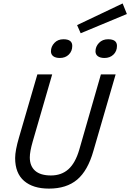

<svg xmlns="http://www.w3.org/2000/svg" viewBox="-20 -1091 764 1126"><path d="M453.1 -896 432.1 -943.8 699.2 -1070.8 724.1 -1008.8ZM331.1 -751Q306.2 -751 292.5 -761.2Q278.8 -771.5 278.8 -790Q278.8 -817.9 299.1 -839.4Q319.3 -860.8 352.1 -860.8Q403.8 -860.8 403.8 -821.8Q403.8 -791 383.5 -771Q363.3 -751 331.1 -751ZM592.8 -751Q567.9 -751 554 -761.2Q540 -771.5 540 -790Q540 -817.9 560.5 -839.4Q581.1 -860.8 613.8 -860.8Q666 -860.8 666 -821.8Q666 -791 645.5 -771Q625 -751 592.8 -751ZM444.8 -212.9 571.8 -654.8H658.2L527.8 -206.1Q495.1 -90.3 432.6 -37.6Q370.1 15.1 267.1 15.1Q173.8 15.1 121.3 -30Q68.8 -75.2 68.8 -164.1Q68.8 -208 91.8 -286.1L199.2 -654.8H286.1L171.9 -261.2Q154.8 -201.7 154.8 -168Q154.8 -117.2 186 -89.6Q217.3 -62 278.8 -62Q340.3 -62 381.1 -98.4Q421.9 -134.8 444.8 -212.9Z"/></svg>

Font: IntelOne Mono
Style: Italic
Weight: 400
Italic angle: -16°
Designer: Fred Shallcrass
Foundry: Frere-Jones Type LLC
Version: Version 1.200;hotconv 1.1.0;makeotfexe 2.6.0;FJTRelease1.2